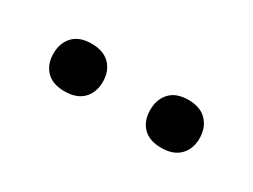

<svg xmlns="http://www.w3.org/2000/svg" viewBox="-26 -826 427 324"><g transform="rotate(30 188.0 -664.0)"><path d="M317.6 -629.9Q305.2 -617.2 281.7 -617.2Q258.3 -617.2 246.1 -629.9Q233.9 -642.6 233.9 -663.6Q233.9 -684.6 246.1 -697.5Q258.3 -710.4 281.7 -710.4Q305.2 -710.4 317.6 -697.3Q330.1 -684.1 330.1 -663.3Q330.1 -642.6 317.6 -629.9ZM128.7 -630.9Q116.2 -618.2 92.8 -618.2Q69.3 -618.2 57.1 -630.9Q44.9 -643.6 44.9 -664.3Q44.9 -685.1 57.1 -698Q69.3 -710.9 92.8 -710.9Q116.2 -710.9 128.7 -698Q141.1 -685.1 141.1 -664.3Q141.1 -643.6 128.7 -630.9Z"/></g></svg>

Font: Yantramanav
Style: Regular
Weight: 400
Version: Version 1.000;PS 1.0;hotconv 1.0.72;makeotf.lib2.5.5900; ttf